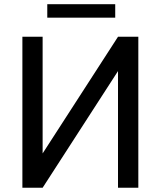

<svg xmlns="http://www.w3.org/2000/svg" viewBox="-20 -884 759 904"><path d="M85.4 -710.9H180.7V-161.6L535.6 -710.9H631.3V0H535.6V-549.3L180.7 0H85.4ZM522.5 -864.3V-800.8H202.6V-864.3Z"/></svg>

Font: Bert Sans Medium
Style: Regular
Weight: 500
Designer: Christian Robertson, Adam Twardoch, & Cristiano Sobral
Foundry: Google
Version: Version 12.135;January 10, 2020;FontCreator 12.0.0.2547 64-b